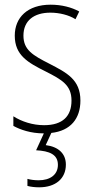

<svg xmlns="http://www.w3.org/2000/svg" viewBox="-20 -625 401 819"><path d="M261 77C261 31 230 1 175 -6L199 -58C281 -67 323 -119 323 -196C323 -286 264 -315 191 -353C120 -389 80 -412 80 -473C80 -537 125 -571 195 -571C233 -571 274 -561 302 -543L318 -576C285 -594 243 -605 196 -605C97 -605 43 -550 43 -473C43 -389 99 -358 175 -320C244 -285 285 -262 285 -196C285 -130 248 -91 168 -91C120 -91 73 -106 37 -129V-88C66 -72 111 -56 167 -56L134 16C191 19 227 34 227 78C227 121 193 144 145 144C129 144 111 142 97 138V168C111 172 130 174 147 174C217 174 261 137 261 77Z"/></svg>

Font: Noto Sans Malayalam UI Condensed ExtraLight
Style: Regular
Weight: 200
Width: 3
Designer: Jelle Bosma - Monotype Design Team
Foundry: Monotype Imaging Inc.
Version: Version 2.104